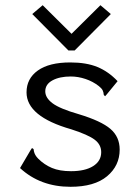

<svg xmlns="http://www.w3.org/2000/svg" viewBox="-20 -708 540 738"><path d="M57 -62 97 -130 103 -139 109 -135Q109 -133 110.5 -126Q112 -119 116 -112Q120 -105 127 -98Q150 -75 179.5 -62.5Q209 -50 253 -50Q307 -50 338 -69.5Q369 -89 369 -123Q369 -152 344 -171Q319 -190 254 -211Q82 -260 82 -353Q82 -406 125.5 -437Q169 -468 250 -468Q312 -468 354.5 -450.5Q397 -433 432 -396L391 -346L384 -338L379 -343Q378 -354 374.5 -361Q371 -368 360 -377Q337 -395 308.5 -404.5Q280 -414 252 -414Q209 -414 181.5 -399Q154 -384 154 -357Q154 -332 182 -311Q210 -290 283 -269Q369 -243 404.5 -212.5Q440 -182 440 -133Q440 -71 391.5 -30.5Q343 10 251 10Q135 10 57 -62ZM255 -578 366 -688 406 -654 267 -514H243L104 -654L144 -688Z"/></svg>

Font: Vazir Code FD
Style: Code-FD
Weight: 400
Foundry: DejaVu fonts team - Redesigned by Saber Rastikerdar
Version: Version 1.1.2